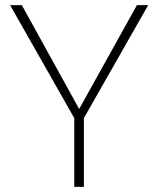

<svg xmlns="http://www.w3.org/2000/svg" viewBox="-20 -731 622 751"><path d="M289.6 -304.7 515.6 -710.9H559.6L308.1 -269V0H270.5V-269L19.5 -710.9H65.4Z"/></svg>

Font: Robert Sans ExtraLight
Style: Regular
Weight: 250
Designer: Christian Robertson (extended by Adam Twardoch)
Foundry: Google
Version: Version 12.135;April 2, 2019;FontCreator 11.5.0.2425 64-bit;